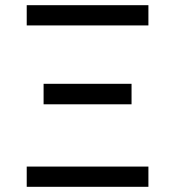

<svg xmlns="http://www.w3.org/2000/svg" viewBox="-20 -720 674 740"><path d="M83 -700V-622H552V-700ZM148 -397V-318H487V-397ZM83 -78V0H552V-78Z"/></svg>

Font: Unageo
Style: Regular
Weight: 400
Designer: Richard Sepsi
Foundry: Richard Sepsi
Version: Version 2.000